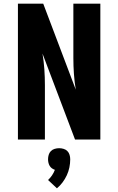

<svg xmlns="http://www.w3.org/2000/svg" viewBox="-20 -755 640 1039"><path d="M77 0V-735H214L390 -270Q383 -312 380 -355Q377 -398 377 -441V-735H523V0H386L210 -465Q217 -423 220 -380Q223 -337 223 -294V0ZM288 264 240 219Q252 208 261.5 194Q271 180 277 164Q268 161 260.5 155.5Q253 150 248.5 142Q244 134 242 125Q240 116 240 107Q240 95 243.5 83Q247 71 255.5 62.5Q264 54 276 50.5Q288 47 300 47Q312 47 324 50.5Q336 54 344.5 62.5Q353 71 356.5 83Q360 95 360 107Q360 129 355.5 151Q351 173 341.5 193.5Q332 214 318.5 232Q305 250 288 264Z"/></svg>

Font: Iosevka Heavy Extended
Style: Regular
Weight: 900
Width: 7
Monospace: yes
Designer: Belleve Invis
Foundry: Belleve Invis
Version: Version 32.5.0; ttfautohint (v1.8.4)